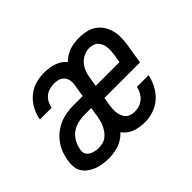

<svg xmlns="http://www.w3.org/2000/svg" viewBox="-108 -743 966 966"><g transform="rotate(-45 375.0 -260.0)"><path d="M200 8Q178 8 157.5 5Q137 2 118 -5Q99 -12 82.5 -24Q66 -36 55.5 -53Q45 -70 43.5 -91.5Q42 -113 46 -134Q50 -159 59.5 -182.5Q69 -206 84.5 -227Q100 -248 121 -264Q142 -280 166 -290Q190 -300 215 -303.5Q240 -307 264 -307H328L338 -370Q341 -387 339 -403Q337 -419 327.5 -431.5Q318 -444 302.5 -449Q287 -454 271 -454Q255 -454 238 -449.5Q221 -445 207.5 -434Q194 -423 186 -407.5Q178 -392 175 -376H92V-377Q97 -407 112.5 -436.5Q128 -466 153 -487.5Q178 -509 209 -518.5Q240 -528 270 -528Q294 -528 316.5 -524Q339 -520 358.5 -510.5Q378 -501 392.5 -484.5Q407 -468 414.5 -447.5Q422 -427 423 -404Q424 -381 420 -358L382 -129H380Q371 -100 354.5 -73Q338 -46 313.5 -26.5Q289 -7 259 0.5Q229 8 200 8ZM200 -65Q214 -65 228.5 -68.5Q243 -72 254.5 -80.5Q266 -89 275 -101Q284 -113 290.5 -126Q297 -139 300.5 -152.5Q304 -166 307 -180L315 -234H263Q241 -234 218 -228Q195 -222 176 -208Q157 -194 145 -172.5Q133 -151 129 -129Q127 -119 127.5 -109.5Q128 -100 133.5 -92Q139 -84 146.5 -79Q154 -74 163 -71Q172 -68 181 -66.5Q190 -65 200 -65ZM457 8Q431 8 406.5 2.5Q382 -3 362.5 -16Q343 -29 329.5 -49Q316 -69 310 -93Q304 -117 304.5 -142.5Q305 -168 309 -193L336 -360Q340 -382 347 -403.5Q354 -425 366.5 -445Q379 -465 396 -481.5Q413 -498 434 -509Q455 -520 477.5 -524Q500 -528 521 -528Q547 -528 571.5 -522.5Q596 -517 615.5 -503.5Q635 -490 648 -470Q661 -450 667 -426.5Q673 -403 672.5 -377.5Q672 -352 668 -327L651 -223H398L391 -181Q389 -168 388 -154.5Q387 -141 389 -128Q391 -115 396 -103Q401 -91 409.5 -82.5Q418 -74 431 -70Q444 -66 457 -66Q474 -66 490 -71Q506 -76 519.5 -87.5Q533 -99 541.5 -115Q550 -131 553 -147H636Q630 -116 614.5 -86.5Q599 -57 574.5 -35Q550 -13 518.5 -2.5Q487 8 457 8ZM579 -297 586 -339Q588 -352 589 -365.5Q590 -379 588.5 -392Q587 -405 582 -417Q577 -429 568.5 -438Q560 -447 547 -451Q534 -455 521 -455Q502 -455 482.5 -446Q463 -437 449.5 -421.5Q436 -406 428.5 -386.5Q421 -367 418 -348L410 -297Z"/></g></svg>

Font: Iosevka Custom Oblique
Style: Regular
Weight: 400
Italic angle: -9°
Designer: Belleve Invis
Foundry: Belleve Invis
Version: Version 27.0.1